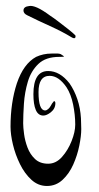

<svg xmlns="http://www.w3.org/2000/svg" viewBox="-20 -593 329 638"><path d="M136 25Q107 25 84.5 4.5Q62 -16 46.5 -47.5Q31 -79 23 -112.5Q15 -146 15 -172Q15 -252 36 -316Q58 -381 100 -404Q124 -415 151 -415H163Q168 -415 172.5 -415Q177 -415 182 -413Q193 -406 193 -405Q193 -404 177 -404Q132 -404 107.5 -380.5Q83 -357 72.5 -321.5Q62 -286 59.5 -248.5Q57 -211 57 -183Q57 -170 60 -147.5Q63 -125 71.5 -102.5Q80 -80 96.5 -64.5Q113 -49 140 -49Q166 -49 186 -71.5Q206 -94 218 -124.5Q230 -155 230 -179Q230 -211 223 -245.5Q216 -280 201 -303Q175 -341 145 -341Q108 -341 108 -287Q108 -226 130 -226Q135 -226 140.5 -231Q146 -236 149 -242Q151 -246 153 -249Q155 -252 157 -254Q159 -256 159 -257Q164 -257 164 -250Q164 -232 149 -220Q135 -209 124 -209Q107 -209 99 -227.5Q91 -246 91 -280Q91 -357 140 -357Q179 -357 211 -316Q227 -293 237 -263.5Q247 -234 249 -200Q249 -192 249.5 -183.5Q250 -175 250 -164Q250 -141 243.5 -109Q237 -77 223.5 -46.5Q210 -16 188 4.5Q166 25 136 25ZM226 -466Q223 -466 218 -469Q187 -488 146 -506.5Q105 -525 71 -542Q58 -548 58 -558Q58 -571 77 -573Q87 -575 104 -567.5Q121 -560 148 -540Q156 -535 172.5 -522.5Q189 -510 205.5 -497Q222 -484 230 -476Q231 -475 231 -472Q231 -466 226 -466Z"/></svg>

Font: Festive
Style: Regular
Weight: 400
Designer: Robert E. Leuschke
Foundry: Robert E. Leuschke
Version: Version 1.101; ttfautohint (v1.8.3)